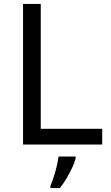

<svg xmlns="http://www.w3.org/2000/svg" viewBox="-20 -734 564 975"><path d="M97 0V-714H187V-80H499V0ZM364 70Q360 88 347.5 115.5Q335 143 318.5 171Q302 199 284 221H236V209Q244 192 252.5 165.5Q261 139 268 110.5Q275 82 277 61H364Z"/></svg>

Font: Noto Sans Gothic
Style: Regular
Weight: 400
Designer: Monotype Design Team
Foundry: Monotype Imaging Inc.
Version: Version 2.001; ttfautohint (v1.8.4.7-5d5b)